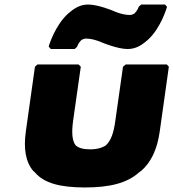

<svg xmlns="http://www.w3.org/2000/svg" viewBox="-20 -804 764 846"><path d="M354 22C463 22 539 3 591 -43L600 -50H601C647 -90 673 -147 684 -226L724 -510L715 -520H534L522 -510L488 -271C481 -218 469 -185 447 -164C431 -153 408 -146 378 -146C348 -146 327 -151 313 -164C298 -184 295 -218 302 -271L336 -510L326 -520H145L134 -510L94 -226C83 -148 93 -90 127 -50H128L135 -43C175 3 245 22 354 22ZM434 -615C434 -615 499 -588 542 -588C573 -588 597 -600 620 -619L631 -628C689 -680 715 -771 715 -771L716 -774L707 -784H602L592 -775L591 -773C591 -773 586 -758 573 -745C569 -742 560 -738 552 -738C516 -738 477 -757 477 -757C477 -757 412 -784 369 -784C338 -784 314 -772 291 -753L280 -744C222 -692 195 -601 195 -601V-598L204 -588H309L319 -597L320 -599C320 -599 325 -614 338 -627C342 -630 351 -634 359 -634C395 -634 433 -615 433 -615Z"/></svg>

Font: Hussar Woodtype
Style: UltraObl
Weight: 900
Foundry: Cannot Into Space Fonts
Version: Version 1.07